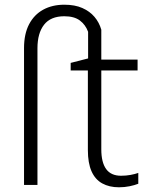

<svg xmlns="http://www.w3.org/2000/svg" viewBox="-20 -785 630 815"><path d="M485 10Q444 10 414 -6.5Q384 -23 368.5 -58Q353 -93 353 -148V-486H280V-518L354 -537V-650Q343 -680 319 -698Q295 -716 253 -716Q195 -716 167 -680Q139 -644 139 -580V0H82V-581Q82 -641 103.5 -682Q125 -723 163.5 -744Q202 -765 253 -765Q298 -765 329.5 -751Q361 -737 381 -713.5Q401 -690 410 -659V-532H564V-486H410V-151Q410 -96 430.5 -67.5Q451 -39 494 -39Q515 -39 534 -42.5Q553 -46 567 -51V-5Q552 1 530.5 5.5Q509 10 485 10Z"/></svg>

Font: Noto Sans Display Light
Style: Regular
Weight: 300
Designer: Monotype Design Team
Foundry: Monotype Imaging Inc.
Version: Version 2.003